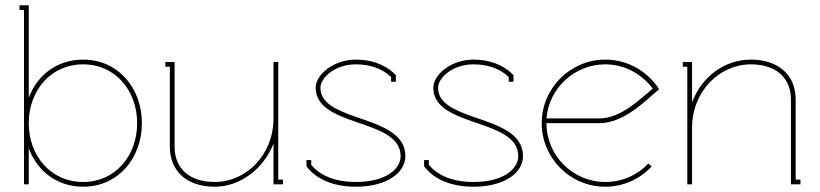

<svg xmlns="http://www.w3.org/2000/svg" viewBox="-20 -699 3108 728"><path d="M89 -232C89 -355 172 -455 295 -455C418 -455 500 -355 500 -232C500 -109 418 -9 295 -9C172 -9 89 -109 89 -232ZM71 -661V0H89V-137C121 -50 197 9 295 9C428 9 518 -99 518 -232C518 -365 428 -473 295 -473C197 -473 121 -415 89 -328V-679H54V-661Z M794 9C893 9 980 -61 1017 -154V0H1053V-18H1035V-464H1017V-250C1017 -112 914 -9 794 -9C702 -9 642 -57 642 -143V-464H607V-446H624V-143C624 -47 692 9 794 9Z M1329 -473C1247 -473 1177 -418 1177 -366C1177 -293 1252 -264 1329 -237C1413 -208 1499 -182 1499 -107C1499 -58 1443 -9 1329 -9C1238 -9 1186 -42 1160 -74V-92H1142V-69L1144 -66C1173 -28 1232 9 1329 9C1447 9 1517 -44 1517 -107C1517 -196 1418 -225 1329 -256C1258 -281 1195 -307 1195 -366C1195 -404 1250 -455 1329 -455C1380 -455 1427 -441 1463 -407V-389H1481V-414L1478 -417C1438 -457 1384 -473 1329 -473Z M1775 -473C1693 -473 1623 -418 1623 -366C1623 -293 1698 -264 1775 -237C1859 -208 1945 -182 1945 -107C1945 -58 1889 -9 1775 -9C1684 -9 1632 -42 1606 -74V-92H1588V-69L1590 -66C1619 -28 1678 9 1775 9C1893 9 1963 -44 1963 -107C1963 -196 1864 -225 1775 -256C1704 -281 1641 -307 1641 -366C1641 -404 1696 -455 1775 -455C1826 -455 1873 -441 1909 -407V-389H1927V-414L1924 -417C1884 -457 1830 -473 1775 -473Z M2034 -232C2034 -99 2142 9 2275 9C2345 9 2407 -21 2451 -68L2438 -79C2397 -35 2339 -9 2275 -9C2152 -9 2052 -109 2052 -232H2252C2348 -232 2428 -319 2473 -355L2479 -360L2475 -367C2431 -431 2358 -473 2275 -473C2143 -473 2034 -365 2034 -232ZM2052 -250C2061 -365 2159 -455 2275 -455C2349 -455 2414 -418 2455 -363C2406 -323 2335 -250 2252 -250Z M2827 -473C2728 -473 2641 -409 2604 -311V-464H2569V-446H2586V0H2604V-214C2604 -352 2707 -455 2827 -455C2919 -455 2979 -407 2979 -321V0H3015V-18H2997V-321C2997 -417 2929 -473 2827 -473Z"/></svg>

Font: Rawengulk
Style: Light
Weight: 300
Version: Version 0.9